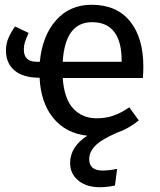

<svg xmlns="http://www.w3.org/2000/svg" viewBox="-20 -559 672 805"><path d="M579 -232H243Q249 -145 287 -104Q325 -63 385 -63Q423 -63 455 -74Q487 -85 522 -109L562 -54Q518 -19 469 -2Q403 27 378.5 53Q354 79 354 108Q354 156 410 156Q437 156 471 149L462 219Q427 226 399 226Q342 226 308 197.5Q274 169 274 125Q274 56 346 10Q256 0 203.5 -64Q151 -128 146 -233Q77 -233 41 -263.5Q5 -294 5 -347Q5 -376 15.5 -400Q26 -424 43 -448L100 -421Q90 -399 85 -383.5Q80 -368 80 -351Q80 -300 134 -300H147Q157 -408 214.5 -473.5Q272 -539 364 -539Q469 -539 525 -470Q581 -401 581 -279Q581 -256 579 -232ZM490 -306Q490 -384 459 -425Q428 -466 366 -466Q253 -466 243 -300H490Z"/></svg>

Font: FiraGO
Style: Regular
Weight: 400
Designer: bBox Type
Foundry: bBox Type GmbH
Version: Version 1.001;April 20, 2020;FontCreator 12.0.0.2555 64-bit